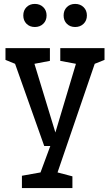

<svg xmlns="http://www.w3.org/2000/svg" viewBox="-20 -746 563 981"><path d="M57 -420 8 -440V-500H235V-435L156 -420L263 -69L368 -420L288 -435V-500H514V-440L464 -420L274 135L350 155V215H92V152L187 135L237 0H206ZM158 -608Q132 -608 115.5 -624.5Q99 -641 99 -667Q99 -693 115.5 -709.5Q132 -726 158 -726Q184 -726 201 -709.5Q218 -693 218 -667Q218 -641 201 -624.5Q184 -608 158 -608ZM364 -608Q338 -608 321.5 -624.5Q305 -641 305 -667Q305 -693 321.5 -709.5Q338 -726 364 -726Q390 -726 407 -709.5Q424 -693 424 -667Q424 -641 407 -624.5Q390 -608 364 -608Z"/></svg>

Font: HermeneusOne
Style: Regular
Weight: 400
Designer: Rodrigo Fuenzalida, Pablo Impallari
Foundry: Pablo Impallari, Rodrigo Fuenzalida
Version: Version 1.000; ttfautohint (v0.8) -G 200 -r 50